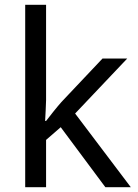

<svg xmlns="http://www.w3.org/2000/svg" viewBox="-20 -846 574 800"><path d="M172 -429V-826H85V-66H172V-263L233 -316L419 -66H525L293 -373L510 -602H407L236 -421C218 -401 184 -358 172 -342H168C169 -367 172 -408 172 -429Z"/></svg>

Font: Noto Sans Malayalam UI
Style: Regular
Weight: 400
Designer: Jelle Bosma - Monotype Design Team
Foundry: Monotype Imaging Inc.
Version: Version 2.104